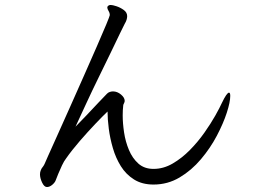

<svg xmlns="http://www.w3.org/2000/svg" viewBox="-20 -750 1040 773"><path d="M413 -301Q395 -284 364.5 -252Q334 -220 301.5 -182.5Q269 -145 246 -112Q238 -102 229.5 -84Q221 -66 214.5 -50Q208 -34 205 -26Q202 -16 191 -6.5Q180 3 169 3Q158 3 149.5 -15Q141 -33 141 -48Q141 -57 144 -64Q147 -72 151 -76.5Q155 -81 159 -89Q159 -90 173.5 -122Q188 -154 211.5 -206.5Q235 -259 263 -321.5Q291 -384 319 -447.5Q347 -511 370.5 -564.5Q394 -618 408 -652Q422 -686 422 -689Q422 -698 417 -706Q412 -714 412 -720Q412 -723 414 -725Q418 -730 426 -730Q433 -730 448.5 -725Q464 -720 478 -710Q492 -700 492 -685Q492 -678 489.5 -670Q487 -662 482 -654Q478 -647 463 -615.5Q448 -584 425.5 -537.5Q403 -491 377 -438Q351 -385 327 -333Q303 -281 284 -240Q303 -259 328 -285.5Q353 -312 376 -336.5Q399 -361 411 -373Q416 -378 422.5 -380Q429 -382 435 -382Q452 -382 467 -369.5Q482 -357 482 -344Q482 -342 481.5 -340Q481 -338 480 -336Q479 -333 477.5 -330.5Q476 -328 476 -324Q475 -316 474.5 -306Q474 -296 474 -285Q474 -254 479.5 -217Q485 -180 499 -146.5Q513 -113 537 -91.5Q561 -70 598 -70Q638 -70 675 -91.5Q712 -113 744.5 -146Q777 -179 803 -216Q829 -253 847 -285Q865 -317 873 -335Q893 -377 902 -377Q907 -377 907 -364Q907 -339 893 -296Q879 -253 853 -203.5Q827 -154 789 -109Q751 -64 703 -35.5Q655 -7 598 -7Q552 -7 519.5 -27.5Q487 -48 466.5 -81Q446 -114 434.5 -153.5Q423 -193 418 -231.5Q413 -270 413 -301Z"/></svg>

Font: Moon Stars Kai HW
Style: Regular
Weight: 400
Designer: GuiWonder
Version: Version 1.101